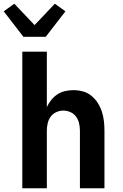

<svg xmlns="http://www.w3.org/2000/svg" viewBox="-41 -1013 661 1033"><path d="M79 0V-735H211V-437Q221 -458 235 -475.5Q249 -493 268 -505.5Q287 -518 309.5 -523Q332 -528 354 -528Q380 -528 405.5 -521Q431 -514 451 -497.5Q471 -481 485 -459Q499 -437 507 -412.5Q515 -388 518 -362Q521 -336 521 -310V0H389V-310Q389 -330 384.5 -349.5Q380 -369 368.5 -385Q357 -401 338.5 -409.5Q320 -418 300 -418Q280 -418 261.5 -409.5Q243 -401 231.5 -385Q220 -369 215.5 -349.5Q211 -330 211 -310V0ZM85 -815 -21 -952 36 -993 145 -878 254 -993 311 -952 205 -815Z"/></svg>

Font: Iosevka Aile Extrabold
Style: Regular
Weight: 800
Designer: Belleve Invis
Foundry: Belleve Invis
Version: Version 27.3.5; ttfautohint (v1.8.4)